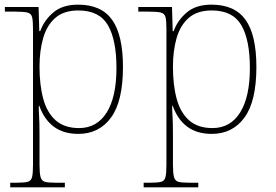

<svg xmlns="http://www.w3.org/2000/svg" viewBox="-20 -566 1188 826"><path d="M24 240V220H55Q85 220 99.5 216Q114 212 118 195.5Q122 179 122 142V-442Q122 -477 118 -492.5Q114 -508 98 -512Q82 -516 45 -516H1V-536H146L149 -432H153Q170 -479 209.5 -512.5Q249 -546 316 -546Q416 -546 462.5 -480.5Q509 -415 509 -278Q509 -130 457.5 -60Q406 10 317 10Q253 10 211.5 -21Q170 -52 149 -111H147Q146 -99 148 -70.5Q150 -42 150 13V142Q150 179 154.5 195.5Q159 212 173 216Q187 220 217 220H259V240ZM320 -15Q397 -15 439 -82Q481 -149 481 -273Q481 -395 444 -458Q407 -521 317 -521Q255 -521 218.5 -489.5Q182 -458 166 -403Q150 -348 150 -279Q150 -199 166.5 -139.5Q183 -80 220.5 -47.5Q258 -15 320 -15Z M598 240V220H629Q659 220 673.5 216Q688 212 692 195.5Q696 179 696 142V-442Q696 -477 692 -492.5Q688 -508 672 -512Q656 -516 619 -516H575V-536H720L723 -432H727Q744 -479 783.5 -512.5Q823 -546 890 -546Q990 -546 1036.5 -480.5Q1083 -415 1083 -278Q1083 -130 1031.5 -60Q980 10 891 10Q827 10 785.5 -21Q744 -52 723 -111H721Q720 -99 722 -70.5Q724 -42 724 13V142Q724 179 728.5 195.5Q733 212 747 216Q761 220 791 220H833V240ZM894 -15Q971 -15 1013 -82Q1055 -149 1055 -273Q1055 -395 1018 -458Q981 -521 891 -521Q829 -521 792.5 -489.5Q756 -458 740 -403Q724 -348 724 -279Q724 -199 740.5 -139.5Q757 -80 794.5 -47.5Q832 -15 894 -15Z"/></svg>

Font: Noto Serif Myanmar Thin
Style: Regular
Weight: 100
Designer: Ben Mitchell and the Monotype Design Team
Foundry: Monotype Imaging Inc.
Version: Version 2.106; ttfautohint (v1.8.4.7-5d5b)